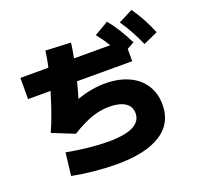

<svg xmlns="http://www.w3.org/2000/svg" viewBox="-145 -978 1227 1181"><g transform="rotate(-20 469.0 -387.5)"><path d="M47.9 -659.2H231.4Q244.6 -719.2 250 -764.6L415 -756.8Q409.2 -710.9 398.9 -659.2H636.2Q611.3 -700.2 574.2 -748L667 -801.8Q698.2 -763.2 724.4 -721.2Q750.5 -679.2 776.4 -627L729.5 -601.1V-520.5H368.2Q353 -459 339.4 -416Q437.5 -449.2 524.4 -449.2Q612.3 -449.2 677.7 -419.4Q743.2 -389.6 778.3 -334.5Q813.5 -279.3 813.5 -205.1Q813.5 -84 713.9 -20.5Q614.3 43 423.8 43Q356 43 277.3 35.2Q198.7 27.3 134.8 14.6L152.3 -133.8Q221.7 -120.6 293.7 -113Q365.7 -105.5 423.8 -105.5Q639.6 -105.5 639.6 -213.9Q639.6 -257.8 603.3 -281.7Q566.9 -305.7 499 -305.7Q441.4 -305.7 384.5 -285.9Q327.6 -266.1 251 -219.7L107.4 -277.3Q128.9 -323.2 151.6 -387.2Q174.3 -451.2 194.8 -520.5H47.9ZM739.3 -770.5 833 -818.4Q862.3 -776.9 885.7 -733.6Q909.2 -690.4 931.6 -636.7L836.9 -593.8Q814.5 -644 791.3 -686.3Q768.1 -728.5 739.3 -770.5Z"/></g></svg>

Font: Pretendard JP Black
Style: Regular
Weight: 900
Designer: Base glyphs from Inter by Rasmus Andersson; Hangeul glyphs from Noto Sans CJK(Source Han Sans) by Jang Soo-young and Kan
Foundry: Kil Hyung-jin
Version: Version 1.309